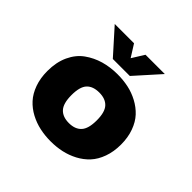

<svg xmlns="http://www.w3.org/2000/svg" viewBox="-175 -873 1059 1059"><g transform="rotate(45 355.0 -343.0)"><path d="M537 -697 408 -553H275.5L146.5 -697H297L342 -625.5L386.5 -697ZM67 -251Q67 -320 91.2 -372Q115.5 -424 157 -453.8Q198.5 -483.5 248 -497.8Q297.5 -512 354 -512Q398.5 -512 438.8 -503.5Q479 -495 516.5 -475Q554 -455 581.5 -425.5Q609 -396 625.2 -351.2Q641.5 -306.5 641.5 -251Q641.5 -195.5 625.2 -150.5Q609 -105.5 581.5 -75.8Q554 -46 516.5 -26.2Q479 -6.5 438.8 2.2Q398.5 11 354 11Q309.5 11 269 2.2Q228.5 -6.5 191.2 -26.2Q154 -46 126.8 -75.8Q99.5 -105.5 83.2 -150.5Q67 -195.5 67 -251ZM354 -131.5Q402 -131.5 427.2 -158.8Q452.5 -186 452.5 -251Q452.5 -315.5 427.2 -342.5Q402 -369.5 354 -369.5Q305 -369.5 280 -342.8Q255 -316 255 -251Q255 -186.5 280.2 -159Q305.5 -131.5 354 -131.5Z"/></g></svg>

Font: League Mono ExtraBold
Style: Regular
Weight: 800
Width: 6
Designer: Tyler Finck
Foundry: The League of Moveable Type / Tyler Finck
Version: Version 2.210